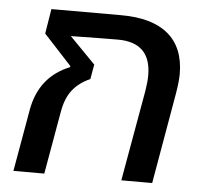

<svg xmlns="http://www.w3.org/2000/svg" viewBox="-45 -616 710 663"><g transform="rotate(5 310.0 -284.0)"><path d="M63 -216Q84 -332 189 -374V-378L93 -482L107 -568H349Q457 -568 512.5 -521Q568 -474 568 -383Q568 -358 561 -316L506 0H399L455 -316Q460 -348 460 -369Q460 -483 345 -483Q295 -483 182 -481L271 -390L262 -339Q223 -322 200.5 -293Q178 -264 170 -216L132 0H25Z"/></g></svg>

Font: KoHo SemiBold
Style: Italic
Weight: 600
Italic angle: -10°
Version: Version 1.000; ttfautohint (v1.6)